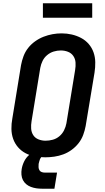

<svg xmlns="http://www.w3.org/2000/svg" viewBox="-20 -949 640 1168"><path d="M255 8Q224 8 193 2.5Q162 -3 135.5 -17Q109 -31 89.5 -53.5Q70 -76 60 -104.5Q50 -133 49.5 -164.5Q49 -196 55 -228L108 -553Q113 -580 123 -607Q133 -634 151 -657Q169 -680 193.5 -697.5Q218 -715 245 -725.5Q272 -736 299.5 -741Q327 -746 355 -746Q387 -746 417 -739Q447 -732 473.5 -718Q500 -704 519.5 -681.5Q539 -659 549 -630.5Q559 -602 559.5 -570.5Q560 -539 555 -507L501 -182Q496 -155 486 -128Q476 -101 458 -78Q440 -55 416 -37.5Q392 -20 365 -10Q338 0 310 4Q282 8 255 8ZM257 -93Q279 -93 301 -99Q323 -105 341 -120Q359 -135 369.5 -156Q380 -177 384 -199L437 -523Q441 -546 439.5 -568.5Q438 -591 426 -608.5Q414 -626 393.5 -634Q373 -642 350 -642Q328 -642 306.5 -635.5Q285 -629 267 -614Q249 -599 239 -578.5Q229 -558 225 -536L172 -212Q168 -189 169.5 -166.5Q171 -144 182.5 -126.5Q194 -109 214.5 -101Q235 -93 257 -93ZM311 199H236Q218 199 201 196.5Q184 194 168 188Q152 182 139.5 171.5Q127 161 119.5 146.5Q112 132 110.5 114Q109 96 112 79Q116 55 127.5 32Q139 9 158.5 -7.5Q178 -24 202 -31Q226 -38 250 -38L244 0Q237 0 231.5 6.5Q226 13 223 20Q220 27 218.5 34Q217 41 215 48Q214 58 214.5 68Q215 78 219.5 86Q224 94 233 97.5Q242 101 252 101H327ZM241 -841V-929H541V-841Z"/></svg>

Font: Zed Sans Extended
Style: Bold Italic
Weight: 700
Width: 7
Italic angle: -9°
Designer: Belleve Invis
Foundry: Belleve Invis
Version: Version 1.0.0; ttfautohint (v1.8.4)